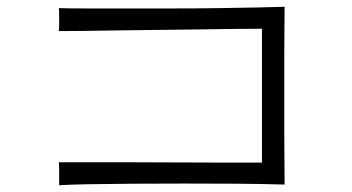

<svg xmlns="http://www.w3.org/2000/svg" viewBox="-20 -659 1040 568"><path d="M155 -111Q155 -115 155 -129.5Q155 -144 155 -159Q155 -174 154 -179Q178 -179 228.5 -179Q279 -179 344.5 -179Q410 -179 483 -178.5Q556 -178 626.5 -178Q697 -178 755 -178V-574Q728 -574 680 -573.5Q632 -573 572 -572Q512 -571 448.5 -570.5Q385 -570 326.5 -569Q268 -568 222.5 -567.5Q177 -567 154 -567Q155 -573 155 -587Q155 -601 155 -615Q155 -629 154 -635Q181 -634 233.5 -634Q286 -634 353 -634Q420 -634 491 -634Q562 -634 628.5 -635Q695 -636 746 -637Q797 -638 822 -639Q822 -621 821.5 -581Q821 -541 821 -489Q821 -437 821 -380Q821 -323 821 -270Q821 -217 821.5 -175.5Q822 -134 822 -113Q758 -115 681 -115.5Q604 -116 524.5 -116Q445 -116 372.5 -115.5Q300 -115 243 -114Q186 -113 155 -111Z"/></svg>

Font: Zen Kaku Gothic Antique
Style: Regular
Weight: 400
Designer: Yoshimichi Ohira
Foundry: Positype
Version: Version 1.001